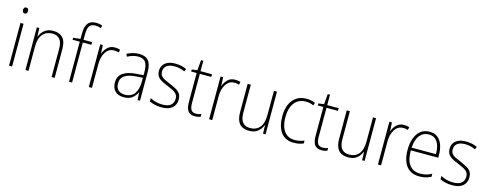

<svg xmlns="http://www.w3.org/2000/svg" viewBox="-26 -1526 5844 2297"><g transform="rotate(15 2896.0 -377.5)"><path d="M103 -725Q121 -725 127.5 -714.5Q134 -704 134 -688Q134 -672 127 -661.5Q120 -651 103 -651Q87 -651 80 -661.5Q73 -672 73 -688Q73 -704 80 -714.5Q87 -725 103 -725ZM122 -529V0H84V-529Z M490 -539Q567 -539 608 -495Q649 -451 649 -356V0H611V-351Q611 -431 578.5 -468Q546 -505 487 -505Q413 -505 369 -454Q325 -403 325 -300V0H287V-529H317L322 -426H325Q341 -470 381 -504.5Q421 -539 490 -539Z M971 -496H865V0H827V-496H738V-521L827 -530V-597Q827 -681 858 -723Q889 -765 960 -765Q983 -765 1002 -761Q1021 -757 1037 -752L1028 -718Q997 -731 960 -731Q908 -731 886.5 -699.5Q865 -668 865 -595V-529H971Z M1253 -538Q1289 -538 1318 -528L1311 -492Q1297 -496 1282.5 -498.5Q1268 -501 1252 -501Q1205 -501 1174 -472.5Q1143 -444 1126.5 -395.5Q1110 -347 1111 -288V0H1072V-529H1104L1109 -424H1111Q1126 -468 1161 -503Q1196 -538 1253 -538Z M1553 -539Q1631 -539 1668.5 -495.5Q1706 -452 1706 -355V0H1676L1670 -94H1668Q1649 -52 1611.5 -21Q1574 10 1505 10Q1432 10 1395.5 -30Q1359 -70 1359 -133Q1359 -212 1417 -252.5Q1475 -293 1582 -300L1668 -306V-349Q1668 -434 1639.5 -469.5Q1611 -505 1551 -505Q1519 -505 1486 -496Q1453 -487 1417 -468L1404 -501Q1438 -518 1475.5 -528.5Q1513 -539 1553 -539ZM1585 -269Q1495 -263 1446.5 -230.5Q1398 -198 1398 -133Q1398 -80 1427.5 -51.5Q1457 -23 1510 -23Q1590 -23 1628.5 -76.5Q1667 -130 1668 -219V-274Z M2150 -133Q2150 -67 2105.5 -28.5Q2061 10 1973 10Q1925 10 1886 0Q1847 -10 1822 -23V-64Q1854 -46 1893 -35.5Q1932 -25 1973 -25Q2046 -25 2079 -53.5Q2112 -82 2112 -133Q2112 -167 2095.5 -188Q2079 -209 2049.5 -224.5Q2020 -240 1981 -256Q1938 -273 1904.5 -290.5Q1871 -308 1851.5 -335Q1832 -362 1832 -407Q1832 -467 1876.5 -503Q1921 -539 2000 -539Q2041 -539 2077 -531Q2113 -523 2141 -509L2126 -476Q2101 -489 2067 -497Q2033 -505 1999 -505Q1939 -505 1904.5 -480Q1870 -455 1870 -407Q1870 -374 1885.5 -353.5Q1901 -333 1930 -319Q1959 -305 1998 -289Q2039 -271 2073.5 -253.5Q2108 -236 2129 -208Q2150 -180 2150 -133Z M2391 -24Q2410 -24 2427 -27.5Q2444 -31 2457 -36V-3Q2443 3 2426 6.5Q2409 10 2386 10Q2326 10 2300.5 -26.5Q2275 -63 2275 -133V-496H2207V-521L2275 -531L2286 -658H2314V-529H2456V-496H2314V-135Q2314 -80 2330.5 -52Q2347 -24 2391 -24Z M2743 -538Q2779 -538 2808 -528L2801 -492Q2787 -496 2772.5 -498.5Q2758 -501 2742 -501Q2695 -501 2664 -472.5Q2633 -444 2616.5 -395.5Q2600 -347 2601 -288V0H2562V-529H2594L2599 -424H2601Q2616 -468 2651 -503Q2686 -538 2743 -538Z M3261 -529V0H3230L3226 -103H3223Q3207 -59 3167.5 -24.5Q3128 10 3057 10Q2898 10 2898 -176V-529H2937V-182Q2937 -101 2968.5 -63Q3000 -25 3061 -25Q3137 -25 3180 -76Q3223 -127 3223 -232V-529Z M3613 10Q3504 10 3451 -63.5Q3398 -137 3398 -260Q3398 -391 3459 -465Q3520 -539 3626 -539Q3686 -539 3734 -516L3724 -483Q3700 -494 3675 -499Q3650 -504 3626 -504Q3537 -504 3487 -439.5Q3437 -375 3437 -261Q3437 -192 3455.5 -139Q3474 -86 3513.5 -55.5Q3553 -25 3615 -25Q3646 -25 3675.5 -31.5Q3705 -38 3731 -49V-14Q3708 -3 3678 3.5Q3648 10 3613 10Z M3960 -24Q3979 -24 3996 -27.5Q4013 -31 4026 -36V-3Q4012 3 3995 6.5Q3978 10 3955 10Q3895 10 3869.5 -26.5Q3844 -63 3844 -133V-496H3776V-521L3844 -531L3855 -658H3883V-529H4025V-496H3883V-135Q3883 -80 3899.5 -52Q3916 -24 3960 -24Z M4488 -529V0H4457L4453 -103H4450Q4434 -59 4394.5 -24.5Q4355 10 4284 10Q4125 10 4125 -176V-529H4164V-182Q4164 -101 4195.5 -63Q4227 -25 4288 -25Q4364 -25 4407 -76Q4450 -127 4450 -232V-529Z M4834 -538Q4870 -538 4899 -528L4892 -492Q4878 -496 4863.5 -498.5Q4849 -501 4833 -501Q4786 -501 4755 -472.5Q4724 -444 4707.5 -395.5Q4691 -347 4692 -288V0H4653V-529H4685L4690 -424H4692Q4707 -468 4742 -503Q4777 -538 4834 -538Z M5151 -539Q5214 -539 5253 -506.5Q5292 -474 5310.5 -419Q5329 -364 5329 -297V-265H4989Q4988 -149 5033.5 -87Q5079 -25 5167 -25Q5207 -25 5239 -33Q5271 -41 5310 -61V-23Q5277 -7 5242.5 1.5Q5208 10 5166 10Q5092 10 5044 -24Q4996 -58 4973 -119Q4950 -180 4950 -262Q4950 -341 4972.5 -404Q4995 -467 5039.5 -503Q5084 -539 5151 -539ZM5151 -505Q5082 -505 5039.5 -453Q4997 -401 4990 -299H5291Q5292 -358 5277 -405Q5262 -452 5231 -478.5Q5200 -505 5151 -505Z M5750 -133Q5750 -67 5705.5 -28.5Q5661 10 5573 10Q5525 10 5486 0Q5447 -10 5422 -23V-64Q5454 -46 5493 -35.5Q5532 -25 5573 -25Q5646 -25 5679 -53.5Q5712 -82 5712 -133Q5712 -167 5695.5 -188Q5679 -209 5649.5 -224.5Q5620 -240 5581 -256Q5538 -273 5504.5 -290.5Q5471 -308 5451.5 -335Q5432 -362 5432 -407Q5432 -467 5476.5 -503Q5521 -539 5600 -539Q5641 -539 5677 -531Q5713 -523 5741 -509L5726 -476Q5701 -489 5667 -497Q5633 -505 5599 -505Q5539 -505 5504.5 -480Q5470 -455 5470 -407Q5470 -374 5485.5 -353.5Q5501 -333 5530 -319Q5559 -305 5598 -289Q5639 -271 5673.5 -253.5Q5708 -236 5729 -208Q5750 -180 5750 -133Z"/></g></svg>

Font: Noto Sans Hebrew SemiCondensed ExtraLight
Style: Regular
Weight: 200
Width: 4
Designer: Monotype Design Team
Foundry: Monotype Imaging Inc.
Version: Version 2.004; ttfautohint (v1.8.4.7-5d5b)